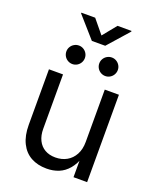

<svg xmlns="http://www.w3.org/2000/svg" viewBox="-167 -1022 925 1127"><g transform="rotate(20 295.5 -458.0)"><path d="M77.1 -199.2V-545.9H165V-206.5Q165 -165 179.9 -134.8Q194.8 -104.5 222.7 -88.4Q250.5 -72.3 288.6 -72.3Q328.1 -72.3 359.1 -89.6Q390.1 -106.9 408 -140.1Q425.8 -173.3 425.8 -218.8V-545.9H514.2V0H429.2V-132.3H440.9Q424.3 -82.5 398.2 -51.8Q372.1 -21 337.9 -7.1Q303.7 6.8 262.2 6.8Q206.1 6.8 164.6 -16.1Q123 -39.1 100.1 -85.4Q77.1 -131.8 77.1 -199.2ZM342.8 -679.7Q342.8 -695.3 350.6 -708.5Q358.4 -721.7 371.8 -729.5Q385.3 -737.3 400.9 -737.3Q416.5 -737.3 429.7 -729.5Q442.9 -721.7 450.7 -708.5Q458.5 -695.3 458.5 -679.7Q458.5 -664.1 450.7 -650.6Q442.9 -637.2 429.7 -629.4Q416.5 -621.6 400.9 -621.6Q385.3 -621.6 371.8 -629.4Q358.4 -637.2 350.6 -650.6Q342.8 -664.1 342.8 -679.7ZM137.2 -679.7Q137.2 -695.3 145 -708.5Q152.8 -721.7 166.3 -729.5Q179.7 -737.3 195.3 -737.3Q210.9 -737.3 224.1 -729.5Q237.3 -721.7 245.1 -708.5Q252.9 -695.3 252.9 -679.7Q252.9 -664.1 245.1 -650.6Q237.3 -637.2 224.1 -629.4Q210.9 -621.6 195.3 -621.6Q179.7 -621.6 166.3 -629.4Q152.8 -637.2 145 -650.6Q137.2 -664.1 137.2 -679.7ZM298.8 -837.9 368.2 -923.3H455.6V-918.9L340.3 -788.6H256.8L142.1 -918.9V-923.3H228.5Z"/></g></svg>

Font: Raveo Variable
Style: Regular
Weight: 400
Designer: Jakub Foglar, Rasmus Andersson (Inter)
Foundry: Jakubfoglar.com
Version: Version 1.000;Glyphs 3.2.3 (3260)